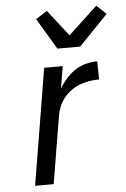

<svg xmlns="http://www.w3.org/2000/svg" viewBox="-55 -815 560 855"><g transform="rotate(-5 225.5 -387.5)"><path d="M67 0 153 -520H236L219 -420Q232 -443 250.5 -464Q269 -485 291.5 -500Q314 -515 340 -521.5Q366 -528 391 -528L392 -447Q370 -447 348.5 -443.5Q327 -440 305.5 -432Q284 -424 265 -410Q246 -396 232 -377.5Q218 -359 210 -338Q202 -317 199 -295L150 0ZM219 -600 136 -739 187 -771 278 -654 408 -775 451 -735 321 -600Z"/></g></svg>

Font: Iosevka Aile
Style: Italic
Weight: 400
Italic angle: -9°
Designer: Belleve Invis
Foundry: Belleve Invis
Version: Version 28.0.1; ttfautohint (v1.8.4)